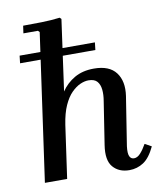

<svg xmlns="http://www.w3.org/2000/svg" viewBox="-84 -806 756 884"><g transform="rotate(-10 294.5 -363.5)"><path d="M539 -97 570 -80Q546 -29 516 -9.5Q486 10 450 10Q401 10 373.5 -22Q346 -54 357 -124L388 -324Q393 -353 390.5 -377Q388 -401 375.5 -415.5Q363 -430 335 -430Q317 -430 296.5 -421Q276 -412 255.5 -391.5Q235 -371 219 -335.5Q203 -300 195 -247L160 0H56L153 -688L146 -695H78L83 -730Q126 -730 170.5 -731Q215 -732 255 -737L262 -730L216 -399Q240 -435 278 -457Q316 -479 369 -479Q441 -479 472 -438Q503 -397 493 -329L457 -100Q453 -67 459.5 -53.5Q466 -40 480 -40Q496 -40 510.5 -56Q525 -72 539 -97ZM43 -597H395L391 -562H39Z"/></g></svg>

Font: Brygada 1918 SemiBold
Style: Italic
Weight: 600
Italic angle: -8°
Designer: Mateusz Machalski | Borys Kosmynka | Przemek Hoffer
Foundry: NIEPODLEGLA 2018
Version: Version 3.006